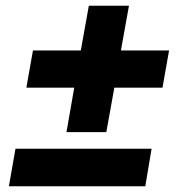

<svg xmlns="http://www.w3.org/2000/svg" viewBox="-20 -650 622 670"><path d="M487 0 509 -131H34L11 0ZM351 -189 379 -344H547L570 -474H402L430 -630H290L262 -474H95L72 -344H239L212 -189Z"/></svg>

Font: Celebes ExtraBold
Style: Italic
Weight: 800
Italic angle: -10°
Designer: Anugrah Pasau
Foundry: Lafontype
Version: Version 1.000